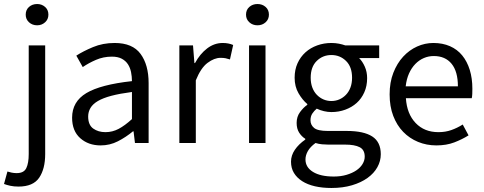

<svg xmlns="http://www.w3.org/2000/svg" viewBox="-60 -712 2410 956"><path d="M32 217Q9 217 -9 213Q-27 209 -40 204L-23 142Q-14 145 -2 147.5Q10 150 23 150Q59 150 71 125Q83 100 83 55V-486H165V55Q165 129 135 173Q105 217 32 217ZM125 -586Q101 -586 84.5 -601Q68 -616 68 -639Q68 -663 84.5 -677.5Q101 -692 125 -692Q148 -692 164.5 -677.5Q181 -663 181 -639Q181 -616 164.5 -601Q148 -586 125 -586Z M441 12Q380 12 339.5 -24Q299 -60 299 -126Q299 -206 370 -248.5Q441 -291 597 -308Q597 -331 592.5 -353Q588 -375 577 -392Q566 -409 546.5 -419.5Q527 -430 497 -430Q455 -430 418 -414Q381 -398 352 -378L320 -435Q354 -457 403 -477.5Q452 -498 511 -498Q600 -498 640 -443.5Q680 -389 680 -298V0H612L605 -58H602Q567 -29 527 -8.5Q487 12 441 12ZM465 -54Q500 -54 531 -70.5Q562 -87 597 -119V-254Q536 -246 494.5 -235Q453 -224 427.5 -209Q402 -194 390.5 -174.5Q379 -155 379 -132Q379 -90 404 -72Q429 -54 465 -54Z M833 0V-486H901L908 -398H911Q936 -444 971.5 -471Q1007 -498 1049 -498Q1078 -498 1101 -488L1085 -416Q1073 -420 1063 -422Q1053 -424 1038 -424Q1007 -424 973.5 -399Q940 -374 915 -312V0Z M1180 0V-486H1262V0ZM1222 -586Q1198 -586 1181.5 -601Q1165 -616 1165 -639Q1165 -663 1181.5 -677.5Q1198 -692 1222 -692Q1246 -692 1262.5 -677.5Q1279 -663 1279 -639Q1279 -616 1262.5 -601Q1246 -586 1222 -586Z M1590 224Q1545 224 1508 215.5Q1471 207 1444.5 190Q1418 173 1403.5 149Q1389 125 1389 93Q1389 62 1408 34Q1427 6 1460 -17V-21Q1442 -32 1429.5 -51.5Q1417 -71 1417 -100Q1417 -131 1434 -154Q1451 -177 1470 -190V-194Q1446 -214 1426.5 -247.5Q1407 -281 1407 -325Q1407 -365 1421.5 -397Q1436 -429 1461 -451.5Q1486 -474 1519.5 -486Q1553 -498 1590 -498Q1610 -498 1627.5 -494.5Q1645 -491 1659 -486H1828V-423H1728Q1745 -406 1756.5 -380Q1768 -354 1768 -323Q1768 -284 1754 -252.5Q1740 -221 1716 -199.5Q1692 -178 1659.5 -166Q1627 -154 1590 -154Q1572 -154 1553 -158.5Q1534 -163 1517 -171Q1504 -160 1495 -146.5Q1486 -133 1486 -113Q1486 -90 1504 -75Q1522 -60 1572 -60H1666Q1751 -60 1793.5 -32.5Q1836 -5 1836 56Q1836 90 1819 120.5Q1802 151 1770 174Q1738 197 1692.5 210.5Q1647 224 1590 224ZM1590 -209Q1611 -209 1629.5 -217Q1648 -225 1662.5 -240Q1677 -255 1685 -276.5Q1693 -298 1693 -325Q1693 -379 1663 -408.5Q1633 -438 1590 -438Q1547 -438 1517 -408.5Q1487 -379 1487 -325Q1487 -298 1495 -276.5Q1503 -255 1517.5 -240Q1532 -225 1550.5 -217Q1569 -209 1590 -209ZM1602 167Q1637 167 1665.5 158.5Q1694 150 1714 136.5Q1734 123 1745 105Q1756 87 1756 68Q1756 34 1731 21Q1706 8 1658 8H1574Q1560 8 1543.5 6.5Q1527 5 1511 0Q1485 19 1473 40Q1461 61 1461 82Q1461 121 1498.5 144Q1536 167 1602 167Z M2113 12Q2064 12 2021.5 -5.5Q1979 -23 1947.5 -55.5Q1916 -88 1898 -135Q1880 -182 1880 -242Q1880 -302 1898.5 -349.5Q1917 -397 1947.5 -430Q1978 -463 2017 -480.5Q2056 -498 2098 -498Q2144 -498 2180.5 -482Q2217 -466 2241.5 -436Q2266 -406 2279 -364Q2292 -322 2292 -270Q2292 -257 2291.5 -244.5Q2291 -232 2289 -223H1961Q1966 -145 2009.5 -99.5Q2053 -54 2123 -54Q2158 -54 2187.5 -64.5Q2217 -75 2244 -92L2273 -38Q2241 -18 2202 -3Q2163 12 2113 12ZM1960 -282H2220Q2220 -356 2188.5 -394.5Q2157 -433 2100 -433Q2074 -433 2050.5 -423Q2027 -413 2008 -393.5Q1989 -374 1976.5 -346Q1964 -318 1960 -282Z"/></svg>

Font: Processing Sans Pro
Style: Regular
Weight: 400
Designer: Paul D. Hunt
Foundry: Adobe Systems Incorporated
Version: Version 2.020;PS 2.000;hotconv 1.0.86;makeotf.lib2.5.63406